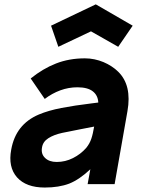

<svg xmlns="http://www.w3.org/2000/svg" viewBox="-20 -846 648 882"><path d="M398 -702 248 -631 214.5 -728 420 -826 589.5 -728 523 -631ZM382.5 0 395 -68.5Q344.5 -21 298 -2.5Q250.5 15.5 185.5 15.5Q100 15.5 58 -31.5Q16.5 -79 31.5 -158.5Q52 -275 158.5 -320Q202.5 -338.5 262 -350Q321.5 -361.5 400 -371L431.5 -375Q430 -408 406.2 -426.5Q382.5 -445 335.5 -445Q295 -445 257 -431Q219 -417 185.5 -391.5L121 -485.5Q176.5 -530.5 237 -554.2Q297.5 -578 370 -578Q392.5 -578 414 -573.5Q435.5 -569 455.2 -560.8Q475 -552.5 492.2 -541.2Q509.5 -530 523 -516.5Q586.5 -454.5 565.5 -335.5L506.5 0ZM412.5 -264.5Q387 -259.5 350.5 -252.5Q314 -245.5 265.5 -235.5Q227 -227 202 -211Q177 -195 173 -168.5Q167.5 -139 187 -120.5Q206 -102 240.5 -102Q280 -102 315.2 -119.8Q350.5 -137.5 376 -166.5Q384 -176.5 389.8 -186.8Q395.5 -197 399.5 -208.8Q403.5 -220.5 406.5 -234.2Q409.5 -248 412.5 -264.5Z"/></svg>

Font: Russisch Sans ExtraBold
Style: Italic
Weight: 800
Width: 4
Italic angle: -10°
Designer: Michael Sharanda (font) & Cristiano Sobral (main changes)
Foundry: Michael Sharanda
Version: Version 2.00;September 8, 2020;FontCreator 13.0.0.2681 64-bi